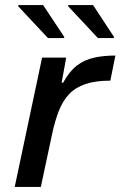

<svg xmlns="http://www.w3.org/2000/svg" viewBox="-20 -737 475 757"><path d="M38 0 146 -510H241L223 -411H229Q253 -455 282.5 -478Q312 -501 350 -509.5Q388 -518 435 -518L415 -419Q356 -419 316.5 -405.5Q277 -392 252.5 -366Q228 -340 212.5 -301Q197 -262 186 -211L141 0ZM169 -587 52 -712V-717H150L233 -592V-587ZM366 -587 249 -712V-717H347L429 -592V-587Z"/></svg>

Font: Saira SemiExpanded Medium
Style: Italic
Weight: 500
Width: 6
Italic angle: -12°
Designer: Hector Gatti with collaboration of the Omnibus-Type team
Foundry: Omnibus-Type
Version: Version 1.101